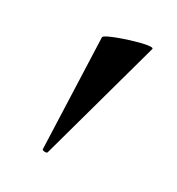

<svg xmlns="http://www.w3.org/2000/svg" viewBox="-64 -785 339 367"><g transform="rotate(20 106.0 -601.5)"><path d="M69 -474Q68 -471 62.5 -472.5Q57 -474 58 -476L91 -716Q93 -719 108.5 -722.5Q124 -726 143.5 -728.5Q163 -731 177 -731Q191 -731 189 -727Z"/></g></svg>

Font: Cormorant Garamond Light
Style: Bold
Weight: 700
Version: Version 4.001